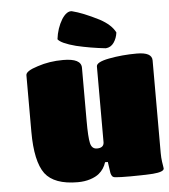

<svg xmlns="http://www.w3.org/2000/svg" viewBox="-56 -859 808 919"><g transform="rotate(-5 348.0 -400.0)"><path d="M418.9 -75.2Q408.7 -42.5 383.8 -22Q368.2 -8.8 341.1 0Q314 8.8 280.8 8.8Q168 8.8 124 -48.8Q80.1 -108.4 80.1 -251V-522.9Q80.1 -543 138.2 -561Q194.8 -580.1 261.2 -580.1Q348.1 -580.1 348.1 -535.2V-280.8Q348.1 -201.7 354.7 -172.9Q361.3 -144 386.2 -144Q418.5 -144 419.9 -169.9V-535.2Q419.9 -556.2 481 -567.9Q544.9 -580.1 615.2 -580.1Q688 -580.1 688 -541V-96.2Q688 -73.2 690.9 -53.2Q691.4 -49.3 693.6 -36.1Q695.8 -22.9 695.8 -21Q695.8 -4.4 642.1 0Q589.4 2.9 534.2 2.9Q482.4 2.9 464.8 1Q452.6 0.5 447.5 -4.9Q442.4 -10.3 439.9 -21L432.1 -75.2ZM323.2 -809.1Q375 -796.4 453.1 -756.8Q508.8 -726.6 526.9 -689Q523.4 -661.6 509 -640.9Q494.6 -620.1 470.2 -618.2Q397.5 -626 329.1 -642.1Q258.3 -660.6 243.2 -681.2Q249.5 -733.9 274.9 -775.9Q298.8 -812.5 323.2 -809.1Z"/></g></svg>

Font: GGS TheRock Black
Style: Regular
Weight: 900
Designer: Rodrigo Fuenzalida (2012); Goodgame Studios (2014)
Foundry: Rodrigo Fuenzalida,2012;  GGS,2014
Version: Version 1.002 | FøM Mod